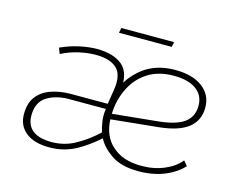

<svg xmlns="http://www.w3.org/2000/svg" viewBox="-78 -617 899 738"><g transform="rotate(15 371.0 -247.5)"><path d="M171 10Q110 10 77 -16.5Q44 -43 44 -89Q44 -134 65.5 -160.5Q87 -187 122.5 -198.5Q158 -210 198 -210H345L354 -267Q364 -328 337 -354Q310 -380 252 -380Q221 -380 185.5 -372Q150 -364 117 -347L108 -370Q145 -387 182.5 -395Q220 -403 251 -403Q318 -403 354 -372Q380 -348 381 -304Q405 -342 441 -368Q492 -403 562 -403Q632 -403 671.5 -373Q711 -343 711 -293Q711 -241 673.5 -211.5Q636 -182 559 -174L370 -155Q373 -89 413 -53Q455 -13 531 -13Q581 -13 622 -30.5Q663 -48 685 -76L701 -57Q681 -36 654.5 -21Q628 -6 595.5 2Q563 10 526 10Q456 10 416 -18Q378 -44 361 -77Q321 -41 276 -16Q228 10 171 10ZM370 -177 550 -195Q620 -202 652 -225.5Q684 -249 684 -293Q684 -334 652.5 -357Q621 -380 563 -380Q501 -380 458 -351.5Q415 -323 393 -275Q372 -231 370 -177ZM173 -12Q227 -12 271 -38Q314 -62 352 -98Q346 -117 343 -137Q339 -161 343 -189H197Q145 -189 109 -166.5Q73 -144 73 -91Q73 -52 98.5 -32Q124 -12 173 -12ZM316 -485 320 -505H530L526 -485Z"/></g></svg>

Font: Rokkitt SemiBold Thin
Style: Italic
Weight: 250
Italic angle: -9°
Version: Version 3.103